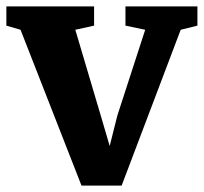

<svg xmlns="http://www.w3.org/2000/svg" viewBox="-25 -575 640 603"><path d="M231 8 39.5 -481.5 -5 -494.5V-555H270.5V-494.5L211.5 -481.5L291 -213.5L319.5 -116.5L343.5 -212L431 -481.5L369 -494.5V-555H595V-494.5L542.5 -481.5L357 8Z"/></svg>

Font: Merriweather 20pt ExtraBold
Style: Regular
Weight: 800
Version: Version 2.100